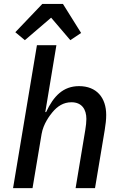

<svg xmlns="http://www.w3.org/2000/svg" viewBox="-20 -974 640 994"><path d="M47.6 0H148.4L195.3 -279.8C204.2 -333.1 237.9 -376.4 250.4 -391.7C277.3 -424.4 308.6 -444.6 350.1 -444.6C403.4 -444.6 427.2 -408 427.2 -358.3C427.2 -342.7 425.1 -322.8 421.5 -301.1L371.4 0H471.9L522 -299.7C527.3 -331 529.8 -356.2 529.8 -378.9C529.8 -468.4 480.1 -528.1 389.2 -528.1C306.8 -528.1 257.1 -476.2 218.8 -393.8H214.5L272 -740.1H171.2ZM59.3 -807.2 108.7 -766 244.7 -882.5 344.1 -766 399.9 -803.3 305.8 -953.8H199.2Z"/></svg>

Font: Margiela Mono Italic Medium It
Style: Regular
Weight: 500
Designer: Mike Abbink, Paul van der Laan, Pieter van Rosmalen
Foundry: Bold Monday
Version: Version 2.003 2021